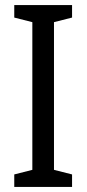

<svg xmlns="http://www.w3.org/2000/svg" viewBox="-20 -734 340 754"><path d="M263 0V-49L192 -67V-647L263 -665V-714H36V-665L107 -647V-67L36 -49V0Z"/></svg>

Font: Noto Sans Devanagari UI Condensed
Style: Regular
Weight: 400
Width: 3
Designer: Jelle Bosma - Monotype Design Team
Foundry: Monotype Imaging Inc.
Version: Version 2.004